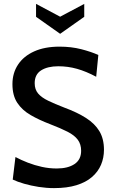

<svg xmlns="http://www.w3.org/2000/svg" viewBox="-20 -954 582 988"><path d="M258 14Q219 14 179 7.8Q139 1.5 104.2 -8.5Q69.5 -18.5 45.5 -30L59.5 -146Q88.5 -130.5 123.2 -117Q158 -103.5 195.8 -95.2Q233.5 -87 272 -87Q329.5 -87 363.5 -109.8Q397.5 -132.5 397.5 -178Q397.5 -212 380.2 -235Q363 -258 327.8 -276Q292.5 -294 238 -315Q181.5 -336.5 137.8 -361.8Q94 -387 69 -424.8Q44 -462.5 44 -521Q44 -578 72.8 -621.5Q101.5 -665 155.8 -689.5Q210 -714 286.5 -714Q346.5 -714 398.2 -700.8Q450 -687.5 486 -671L475 -559Q423.5 -586.5 376.5 -599.8Q329.5 -613 280 -613Q225 -613 191.8 -592Q158.5 -571 158.5 -526Q158.5 -493.5 176.2 -472.8Q194 -452 227.8 -435.8Q261.5 -419.5 310.5 -400.5Q377 -376 422.5 -347Q468 -318 491.5 -278.8Q515 -239.5 515 -183.5Q515 -142 499.8 -106Q484.5 -70 453.2 -43Q422 -16 373.5 -1Q325 14 258 14ZM165.5 -934V-867.5L289.5 -780L413.5 -867.5V-934L289.5 -868Z"/></svg>

Font: Cabin SemiCondensedMedium
Style: Regular
Weight: 500
Width: 4
Designer: Pablo Impallari
Foundry: Pablo Impallari. http://www.impallari.com Igino Marini. http://www.ikern.com
Version: Version 3.001